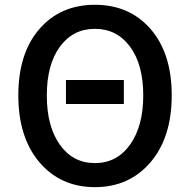

<svg xmlns="http://www.w3.org/2000/svg" viewBox="-20 -770 794 803"><path d="M255.9 -335V-435.5H498V-335ZM609.4 -91.3Q520.5 12.7 377 12.7Q233.4 12.7 145 -91.3Q56.6 -195.3 56.6 -371.1Q56.6 -546.9 144.5 -648.4Q232.4 -750 377 -750Q521.5 -750 609.9 -648.4Q698.2 -546.9 698.2 -371.1Q698.2 -195.3 609.4 -91.3ZM175.8 -371.1Q175.8 -241.2 230.5 -164.6Q285.2 -87.9 377 -87.9Q468.8 -87.9 523.9 -165Q579.1 -242.2 579.1 -371.1Q579.1 -500 523.9 -574.7Q468.8 -649.4 377 -649.4Q285.2 -649.4 230.5 -574.7Q175.8 -500 175.8 -371.1Z"/></svg>

Font: Gen Shin Gothic Medium
Style: Regular
Weight: 500
Designer: [Source Han Sans]
Ryoko NISHIZUKA  (kana & ideographs); Paul D. Hunt (Latin, Greek & Cyrillic); Wenlong ZHANG  (bopomofo
Version: Version 1.002.20150607